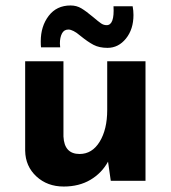

<svg xmlns="http://www.w3.org/2000/svg" viewBox="-20 -661 624 702"><path d="M512 -437V0H385L375 -70Q352 -28 310.5 -3.5Q269 21 213 21Q153 21 113 -16Q73 -53 72 -110V-437H212V-162Q215 -98 271 -98Q317 -98 344.5 -143Q372 -188 372 -259V-437ZM274 -530Q247 -553 230 -553Q214 -553 206.5 -538.5Q199 -524 199 -502L200 -488H130Q129 -495 129 -510Q129 -565 158 -603Q187 -641 238 -641Q260 -641 277.5 -630.5Q295 -620 320 -599Q340 -582 349.5 -575.5Q359 -569 370 -569Q399 -569 395 -638H465Q468 -622 468 -606Q468 -554 440.5 -520Q413 -486 373 -486Q343 -486 322 -497Q301 -508 274 -530Z"/></svg>

Font: Josefin Sans
Style: Bold
Weight: 700
Designer: Santiago Orozco
Foundry: Typemade
Version: Version 2.000